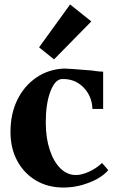

<svg xmlns="http://www.w3.org/2000/svg" viewBox="-20 -825 530 860"><path d="M264 15Q194 15 140.5 -17Q87 -49 57 -105Q27 -161 27 -234Q27 -315 57.5 -377.5Q88 -440 142.5 -477.5Q197 -515 268 -518Q276 -518 311 -515.5Q346 -513 394 -509Q411 -506 424 -505Q437 -504 442 -504V-337H394Q392 -395 353.5 -434Q315 -473 257 -471Q226 -469 205.5 -414.5Q185 -360 185 -277Q185 -208 202.5 -154.5Q220 -101 250.5 -71Q281 -41 320 -41Q346 -41 379 -56Q412 -71 437 -95L465 -63Q436 -29 379.5 -7Q323 15 264 15ZM222 -559 155 -613 294 -805 389 -729Z"/></svg>

Font: Wittgenstein Extrabold
Style: Regular
Weight: 800
Designer: Jörg Drees
Foundry: Jörg Drees
Version: Version 1.303; ttfautohint (v1.8.4.7-5d5b)